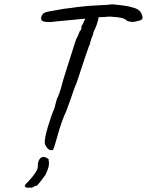

<svg xmlns="http://www.w3.org/2000/svg" viewBox="-20 -654 683 893"><path d="M643 -571Q643 -567 640.5 -564.5Q638 -562 635 -561Q632 -560 631 -559Q609 -552 595 -552Q585 -552 572 -557Q562 -566 548 -570Q534 -574 490 -577Q461 -574 439 -574Q432 -537 416 -508Q412 -489 405 -474Q398 -454 399 -451Q396 -447 380 -400.5Q364 -354 350 -310Q340 -279 335 -265Q330 -255 322.5 -233.5Q315 -212 312 -203L287 -134Q279 -119 267.5 -86.5Q256 -54 249 -28L239 7Q234 25 230.5 34Q227 43 225 44Q223 45 215 44Q207 44 197.5 31.5Q188 19 188 7Q188 -15 203.5 -67Q219 -119 233 -150Q237 -168 240.5 -179Q244 -190 245 -195Q248 -199 254.5 -216.5Q261 -234 265 -249Q268 -267 327 -450L334 -471Q343 -486 351 -509Q359 -514 359 -530Q359 -533 362.5 -538Q366 -543 366 -545Q368 -547 370.5 -554.5Q373 -562 377 -566V-567L361 -566L312 -561L290 -559Q232 -554 223 -552Q193 -550 180.5 -555Q168 -560 172 -575Q175 -587 184.5 -593Q194 -599 214 -602Q223 -604 249 -608L276 -613L310 -617Q368 -626 433 -629Q460 -630 478.5 -631.5Q497 -633 503 -634Q517 -633 548.5 -629Q580 -625 594 -620Q616 -615 626.5 -606Q637 -597 642 -580Q643 -576 643 -571ZM95 212Q95 205 109 193Q157 142 156 120Q155 101 162.5 88.5Q170 76 182 76Q193 76 206 86Q208 100 208 105Q208 117 203.5 130Q199 143 191 160Q183 171 168 190.5Q153 210 150 210Q144 210 136 215Q132 218 127.5 218.5Q123 219 114 219Q104 219 101.5 218Q99 217 95 212Z"/></svg>

Font: Caveat
Style: Regular
Weight: 400
Designer: Pablo Impallari
Foundry: Pablo Impallari
Version: Version 1.500; ttfautohint (v1.6)